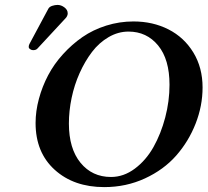

<svg xmlns="http://www.w3.org/2000/svg" viewBox="-20 -745 840 777"><path d="M500 -617.2Q458 -617.2 419.4 -594.7Q380.9 -572.3 352.3 -534.7Q323.7 -497.1 302.2 -449.2Q280.8 -401.4 269.8 -348.6Q258.8 -295.9 258.8 -245.1Q258.8 -143.6 305.9 -86.2Q353 -28.8 429.2 -28.8Q480.5 -28.8 525.6 -62.5Q570.8 -96.2 601.1 -149.9Q631.3 -203.6 648.7 -269.8Q666 -335.9 666 -401.9Q666 -504.9 619.9 -561Q573.7 -617.2 500 -617.2ZM401.9 12.2Q278.8 12.2 201.4 -57.9Q124 -127.9 124 -247.1Q124 -295.4 137.5 -345.2Q150.9 -395 174.8 -440.4Q198.7 -485.8 234.9 -525.6Q271 -565.4 313.7 -595Q356.4 -624.5 409.9 -641.4Q463.4 -658.2 520 -658.2Q598.6 -658.2 661.9 -626Q725.1 -593.8 762.5 -532.5Q799.8 -471.2 799.8 -391.1Q799.8 -316.4 771.5 -244.4Q743.2 -172.4 692.9 -115.2Q642.6 -58.1 566.4 -22.9Q490.2 12.2 401.9 12.2ZM212.9 -725.1Q227.5 -725.1 240.7 -715.1Q253.9 -705.1 253.9 -691.9V-688Q252 -677.7 245.1 -670.9L131.8 -548.8Q126 -542 113.8 -542Q107.9 -542 102.1 -545.9Q96.2 -549.8 96.2 -555.2Q96.2 -561 99.1 -566.9L175.8 -710Q180.2 -717.8 191.4 -721.4Q202.6 -725.1 212.9 -725.1Z"/></svg>

Font: Linux Libertine
Style: Bold Italic
Weight: 700
Italic angle: -11.5°
Designer: Philipp H. Poll
Foundry: Philipp H. Poll
Version: Version 4.0.5